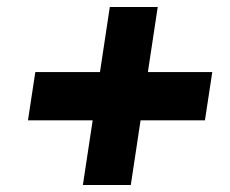

<svg xmlns="http://www.w3.org/2000/svg" viewBox="-20 -639 658 549"><path d="M217 -110 294 -619H431L354 -110ZM60 -295 81 -433H587L566 -295Z"/></svg>

Font: Public Sans Thin Black
Style: Italic
Weight: 900
Italic angle: -8°
Version: Version 2.001